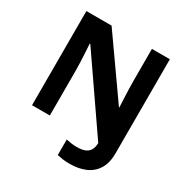

<svg xmlns="http://www.w3.org/2000/svg" viewBox="-204 -883 1221 1261"><g transform="rotate(30 406.5 -252.0)"><path d="M496 210Q465 210 441 206.5Q417 203 400 199V81Q418 85 438 88Q458 91 481 91Q518 91 542 81.5Q566 72 578 51.5Q590 31 591 -2L220 -540H216Q218 -512 220 -474.5Q222 -437 223.5 -400Q225 -363 225 -336V0H90V-714H281L591 -274H594Q593 -302 591 -338.5Q589 -375 588 -411Q587 -447 587 -471V-714H723V0Q723 72 694.5 118.5Q666 165 615 187.5Q564 210 496 210Z"/></g></svg>

Font: Noto Sans Cham
Style: Regular
Weight: 400
Designer: Monotype Design Team
Foundry: Monotype Imaging Inc.
Version: Version 2.002